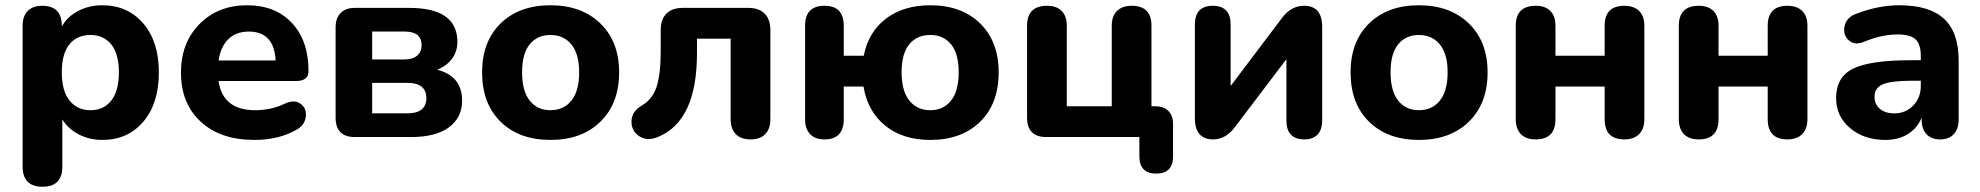

<svg xmlns="http://www.w3.org/2000/svg" viewBox="-20 -521 7530 730"><path d="M142 189Q66 189 66 112V-423Q66 -460 85.5 -479.5Q105 -499 140 -499Q215 -499 215 -423V-420Q235 -457 276.5 -479Q318 -501 369 -501Q465 -501 524.5 -432Q584 -363 584 -246Q584 -128 525 -58.5Q466 11 369 11Q320 11 279.5 -10Q239 -31 217 -67V112Q217 189 142 189ZM432 -246Q432 -316 403 -352Q374 -388 324 -388Q273 -388 244 -352.5Q215 -317 215 -246Q215 -175 244.5 -138.5Q274 -102 324 -102Q374 -102 403 -138.5Q432 -175 432 -246Z M947 11Q818 11 743 -58.5Q668 -128 668 -245Q668 -358 738.5 -429.5Q809 -501 919 -501Q1027 -501 1090 -433.5Q1153 -366 1153 -251Q1153 -213 1106 -213H811Q827 -102 950 -102Q1012 -102 1063 -127Q1100 -144 1123.5 -126Q1147 -108 1142.5 -76Q1138 -44 1106 -27Q1039 11 947 11ZM926 -401Q878 -401 848.5 -372.5Q819 -344 811 -291H1028Q1022 -401 926 -401Z M1543 0H1329Q1256 0 1256 -74V-417Q1256 -452 1275 -471.5Q1294 -491 1329 -491H1535Q1719 -491 1719 -362Q1719 -325 1698.5 -297.5Q1678 -270 1642 -256Q1737 -232 1737 -138Q1737 -74 1687 -37Q1637 0 1543 0ZM1395 -401V-295H1519Q1549 -295 1566 -309.5Q1583 -324 1583 -349Q1583 -401 1519 -401ZM1395 -206V-90H1528Q1601 -90 1601 -148Q1601 -206 1528 -206Z M1813 -246Q1813 -363 1883.5 -432Q1954 -501 2073 -501Q2191 -501 2262.5 -432Q2334 -363 2334 -246Q2334 -128 2263 -58.5Q2192 11 2073 11Q1954 11 1883.5 -58Q1813 -127 1813 -246ZM2182 -246Q2182 -316 2152.5 -352Q2123 -388 2073 -388Q2023 -388 1994 -352.5Q1965 -317 1965 -246Q1965 -175 1994 -138.5Q2023 -102 2073 -102Q2123 -102 2152.5 -138.5Q2182 -175 2182 -246Z M2834 9Q2797 9 2777.5 -11Q2758 -31 2758 -68V-374H2630V-319Q2630 -60 2481 0Q2440 17 2410 -3.5Q2380 -24 2381 -60.5Q2382 -97 2419 -119Q2461 -143 2476.5 -191.5Q2492 -240 2492 -324V-406Q2492 -447 2513.5 -469Q2535 -491 2576 -491H2825Q2866 -491 2887.5 -469Q2909 -447 2909 -406V-68Q2909 -31 2889.5 -11Q2870 9 2834 9Z M3517 11Q3413 11 3346 -43Q3279 -97 3263 -192H3188V-68Q3188 9 3115 9Q3079 9 3060 -11Q3041 -31 3041 -68V-423Q3041 -499 3115 -499Q3188 -499 3188 -423V-309H3264Q3282 -400 3349 -450.5Q3416 -501 3517 -501Q3636 -501 3706.5 -432Q3777 -363 3777 -246Q3777 -127 3706.5 -58Q3636 11 3517 11ZM3517 -388Q3466 -388 3437 -352.5Q3408 -317 3408 -246Q3408 -175 3437.5 -138.5Q3467 -102 3517 -102Q3567 -102 3596 -138.5Q3625 -175 3625 -246Q3625 -317 3596 -352.5Q3567 -388 3517 -388Z M4312 73V0H3958Q3885 0 3885 -74V-423Q3885 -499 3961 -499Q3997 -499 4016.5 -479.5Q4036 -460 4036 -423V-117H4207V-423Q4207 -460 4227 -479.5Q4247 -499 4283 -499Q4358 -499 4358 -423V-117H4372Q4404 -117 4422 -99.5Q4440 -82 4440 -49V73Q4440 139 4376 139Q4312 139 4312 73Z M4593 9Q4523 9 4523 -72V-427Q4523 -499 4591 -499Q4659 -499 4659 -427V-194L4853 -451Q4888 -499 4938 -499Q5007 -499 5007 -419V-63Q5007 -28 4989.5 -9.5Q4972 9 4940 9Q4871 9 4871 -63V-296L4677 -40Q4641 9 4593 9Z M5115 -246Q5115 -363 5185.5 -432Q5256 -501 5375 -501Q5493 -501 5564.5 -432Q5636 -363 5636 -246Q5636 -128 5565 -58.5Q5494 11 5375 11Q5256 11 5185.5 -58Q5115 -127 5115 -246ZM5484 -246Q5484 -316 5454.5 -352Q5425 -388 5375 -388Q5325 -388 5296 -352.5Q5267 -317 5267 -246Q5267 -175 5296 -138.5Q5325 -102 5375 -102Q5425 -102 5454.5 -138.5Q5484 -175 5484 -246Z M5819 9Q5782 9 5762.5 -11Q5743 -31 5743 -68V-423Q5743 -499 5819 -499Q5855 -499 5874.5 -479.5Q5894 -460 5894 -423V-309H6081V-423Q6081 -499 6156 -499Q6192 -499 6212 -479.5Q6232 -460 6232 -423V-68Q6232 -31 6212 -11Q6192 9 6156 9Q6081 9 6081 -68V-192H5894V-68Q5894 9 5819 9Z M6439 9Q6402 9 6382.5 -11Q6363 -31 6363 -68V-423Q6363 -499 6439 -499Q6475 -499 6494.5 -479.5Q6514 -460 6514 -423V-309H6701V-423Q6701 -499 6776 -499Q6812 -499 6832 -479.5Q6852 -460 6852 -423V-68Q6852 -31 6832 -11Q6812 9 6776 9Q6701 9 6701 -68V-192H6514V-68Q6514 9 6439 9Z M7149 11Q7067 11 7014 -34Q6961 -79 6961 -148Q6961 -228 7025.5 -260Q7090 -292 7247 -292H7283V-309Q7283 -353 7263 -371.5Q7243 -390 7195 -390Q7134 -390 7067 -362Q7031 -347 7008.5 -368.5Q6986 -390 6993.5 -422.5Q7001 -455 7036 -468Q7121 -501 7201 -501Q7316 -501 7371.5 -449.5Q7427 -398 7427 -290V-68Q7427 -31 7408.5 -11Q7390 9 7357 9Q7323 9 7304.5 -11Q7286 -31 7286 -68V-74Q7271 -35 7235 -12Q7199 11 7149 11ZM7183 -90Q7225 -90 7254 -119.5Q7283 -149 7283 -194V-214H7248Q7171 -214 7139 -200.5Q7107 -187 7107 -154Q7107 -125 7127 -107.5Q7147 -90 7183 -90Z"/></svg>

Font: Nunito ExtraBold
Style: Regular
Weight: 800
Designer: Vernon Adams
Foundry: Vernon Adams
Version: Version 3.602